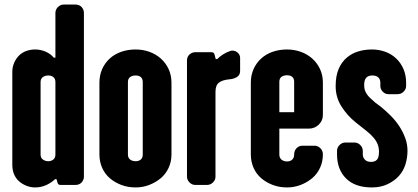

<svg xmlns="http://www.w3.org/2000/svg" viewBox="-20 -811 1832 842"><path d="M223 -451Q223 -466 214 -473Q205 -480 192 -480Q178 -480 168 -473Q158 -466 158 -451V-133Q158 -119 168 -111.5Q178 -104 192 -104Q205 -104 214 -111.5Q223 -119 223 -133ZM348 -36Q348 -22 338 -11Q328 0 311 0H245Q234 0 232 -11L228 -25H221Q206 -10 183 0.5Q160 11 134 11Q114 11 95.5 3.5Q77 -4 63.5 -16Q50 -28 42 -46Q34 -64 34 -89V-496Q34 -517 42 -535.5Q50 -554 63.5 -567.5Q77 -581 95.5 -587.5Q114 -594 134 -594Q158 -594 180 -584.5Q202 -575 216 -558H223V-754Q223 -769 234 -780Q245 -791 259 -791H311Q328 -791 338 -780Q348 -769 348 -754Z M732 -134Q732 -102 719.5 -75Q707 -48 685 -29.5Q663 -11 634.5 0Q606 11 575 11Q541 11 512 0Q483 -11 461.5 -29.5Q440 -48 428 -75Q416 -102 416 -134V-448Q416 -481 428 -508Q440 -535 461.5 -554.5Q483 -574 512 -584Q541 -594 575 -594Q606 -594 634.5 -584Q663 -574 685 -554.5Q707 -535 719.5 -508Q732 -481 732 -448ZM606 -451Q606 -466 597.5 -473Q589 -480 575 -480Q560 -480 550.5 -473Q541 -466 541 -451V-133Q541 -119 550.5 -111.5Q560 -104 575 -104Q589 -104 597.5 -111.5Q606 -119 606 -133Z M1033 -500Q1033 -481 1018 -472.5Q1003 -464 984 -463Q955 -460 940 -448.5Q925 -437 925 -408V-36Q925 -22 914 -11Q903 0 888 0H836Q822 0 811 -11Q800 -22 800 -36V-546Q800 -562 811 -572Q822 -582 836 -582H908Q919 -582 921 -571L926 -552H933Q942 -562 957.5 -572Q973 -582 991 -588Q995 -589 999 -589Q1013 -589 1023 -579.5Q1033 -570 1033 -557Z M1270 -452Q1270 -467 1261.5 -474Q1253 -481 1239 -481Q1224 -481 1214.5 -474Q1205 -467 1205 -452V-319H1270ZM1396 -134Q1396 -102 1383.5 -75Q1371 -48 1349 -29.5Q1327 -11 1298.5 0Q1270 11 1239 11Q1205 11 1176 0Q1147 -11 1125.5 -29.5Q1104 -48 1092 -75Q1080 -102 1080 -134V-449Q1080 -481 1092 -508Q1104 -535 1125.5 -554.5Q1147 -574 1176 -584Q1205 -594 1239 -594Q1270 -594 1298.5 -584Q1327 -574 1349 -554.5Q1371 -535 1383.5 -508Q1396 -481 1396 -449V-307Q1396 -282 1378 -264.5Q1360 -247 1335 -247H1205V-133Q1205 -119 1214.5 -111Q1224 -103 1239 -103Q1253 -103 1261.5 -111Q1270 -119 1270 -134Q1270 -150 1280.5 -161Q1291 -172 1306 -172H1359Q1374 -172 1385 -161Q1396 -150 1396 -134Z M1767 -150Q1767 -119 1758 -90Q1749 -61 1729 -39Q1709 -17 1679 -3Q1649 11 1611 11Q1537 11 1497.5 -28.5Q1458 -68 1458 -134V-149Q1458 -164 1469 -175Q1480 -186 1495 -186H1534Q1549 -186 1560 -175Q1571 -164 1571 -149V-134Q1571 -120 1580.5 -110.5Q1590 -101 1607 -101Q1624 -101 1633 -110.5Q1642 -120 1642 -145Q1642 -163 1636.5 -177.5Q1631 -192 1619 -206.5Q1607 -221 1587 -237Q1567 -253 1539 -275Q1503 -304 1477.5 -344Q1452 -384 1452 -433Q1452 -479 1465.5 -509.5Q1479 -540 1501 -558.5Q1523 -577 1551 -585.5Q1579 -594 1611 -594Q1642 -594 1669.5 -584Q1697 -574 1717.5 -554.5Q1738 -535 1749.5 -508Q1761 -481 1761 -448V-434Q1761 -420 1750 -409Q1739 -398 1723 -398H1684Q1669 -398 1658.5 -409Q1648 -420 1648 -434V-448Q1648 -463 1639 -471.5Q1630 -480 1613 -480Q1595 -480 1586 -470Q1577 -460 1577 -438Q1577 -425 1580 -416Q1583 -407 1588.5 -398.5Q1594 -390 1603.5 -381Q1613 -372 1627 -360L1650 -343Q1672 -325 1693.5 -303.5Q1715 -282 1731 -257.5Q1747 -233 1757 -206Q1767 -179 1767 -150Z"/></svg>

Font: H.H. Samuel
Style: Regular
Weight: 900
Width: 1
Designer: deFharo
Foundry: deFharo
Version: Version 1.009